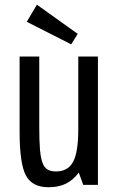

<svg xmlns="http://www.w3.org/2000/svg" viewBox="-20 -777 494 807"><path d="M145 -539.3H62.4V-223.3Q62.4 -89.9 88.6 -39.9Q114.9 10 184.7 10Q226.9 10 257.4 -5.2Q288 -20.4 311 -51.7L329.9 0H391.6V-539.3H309V-233.7Q309 -136.9 287.1 -96.6Q265.3 -56.4 215.3 -56.4Q193.9 -56.4 180.1 -64.3Q166.3 -72.1 158.6 -92.9Q150.9 -113.6 147.9 -150.1Q145 -186.7 145 -244.1ZM306.6 -634.7 135.1 -757.3 92.4 -685.4 279.3 -590.6Z"/></svg>

Font: Secuela Black
Style: Regular
Weight: 900
Designer: Fernando Haro
Foundry: deFharo
Version: Version 1.704